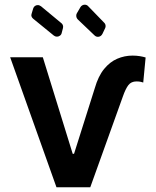

<svg xmlns="http://www.w3.org/2000/svg" viewBox="-20 -786 654 806"><path d="M22.7 -545.5H159.8L285.2 -140.3H290.8L377.8 -415.5Q392.4 -466.3 416.9 -496.3Q441.4 -526.3 472.1 -539.4Q502.8 -552.6 536.2 -552.6Q553.3 -552.6 567.3 -550.2Q581.3 -547.9 591.3 -544.7L581.3 -439.6Q577.8 -440.7 570.8 -442.5Q563.9 -444.2 552.9 -444.2Q530.9 -444.2 519 -428.8Q507.1 -413.4 495.7 -380.7L359 0H217ZM219.1 -632.1Q225.9 -632.1 231.7 -636.4Q237.6 -640.6 239 -647.7L244.3 -668Q245 -671.5 245 -673.7Q245 -677.9 243.1 -682Q241.1 -686.1 237.9 -688.6L152.3 -759.6Q145.6 -764.6 138.5 -764.6Q131.7 -764.6 126.6 -760.8Q121.4 -757.1 119.3 -750.4L112.9 -729Q111.5 -724.8 111.5 -722.7Q111.5 -714.1 119.3 -707.4L206 -636.7Q211.6 -632.1 219.1 -632.1ZM300.1 -720.2Q300.1 -710.9 306.8 -704.2L376.4 -637.8Q382.8 -631.4 391.3 -631.4Q397 -631.4 402.2 -634.8Q407.3 -638.1 410.2 -644.2L421.5 -668Q423.3 -672.2 423.3 -676.1Q423.3 -685 417.3 -690.7L350.5 -759.6Q344.8 -766.3 335.6 -766.3Q330.3 -766.3 325.3 -763.5Q320.3 -760.7 317.5 -755.7L302.6 -730.1Q300.1 -726.2 300.1 -720.2Z"/></svg>

Font: DeltaSans SemiBold
Style: Regular
Weight: 600
Designer: Rasmus Andersson
Foundry: rsms
Version: Version 3.012